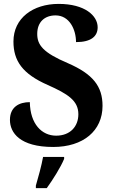

<svg xmlns="http://www.w3.org/2000/svg" viewBox="-20 -744 581 985"><path d="M253 10C407 10 506 -73 506 -201C506 -301 457 -364 328 -420C201 -474 171 -513 171 -570C171 -631 209 -665 265 -665C336 -665 370 -593 370 -528C448 -528 481 -558 481 -604C481 -663 416 -724 281 -724C149 -724 49 -651 49 -531C49 -432 95 -365 225 -308C328 -262 382 -228 382 -158C382 -95 340 -48 268 -48C195 -48 135 -107 133 -220C78 -220 31 -195 31 -129C31 -63 82 10 253 10ZM164 208V221H220C251 178 292 113 309 71V61H201C193 106 176 167 164 208Z"/></svg>

Font: Noto Serif SemiCondensed
Style: Bold
Weight: 700
Width: 4
Designer: Monotype Design Team
Foundry: Monotype Imaging Inc.
Version: Version 2.015